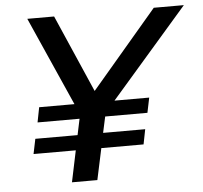

<svg xmlns="http://www.w3.org/2000/svg" viewBox="-51 -753 854 806"><g transform="rotate(-5 376.5 -350.0)"><path d="M220 0 247.7 -132.3H69.7L82.7 -195.3H260.7L275 -263H98L110.3 -326H259L93 -700H206L348.3 -373.7L626 -700H752.7L427.7 -326H574L561 -263H383L368.3 -195.3H545.7L533.3 -132.3H355.3L327 0Z"/></g></svg>

Font: Red Hat Display VF
Style: Italic
Weight: 300
Italic angle: -12°
Designer: Pentagram, MCKL
Foundry: Pentagram, MCKL
Version: Version 1.010